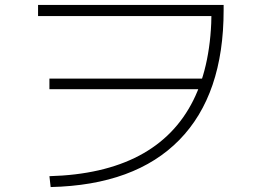

<svg xmlns="http://www.w3.org/2000/svg" viewBox="-20 -736 1040 777"><path d="M180 -23Q397 -29 543 -106Q689 -183 762.5 -330.5Q836 -478 836 -695L860 -671H134V-716H885V-695Q885 -353 706 -170Q527 13 185 21ZM180 -375V-418H820V-375Z"/></svg>

Font: M PLUS 1 Code Light
Style: Regular
Weight: 300
Designer: Coji Morishita
Foundry: UNDERFOREST DESIGN
Version: Version 1.002